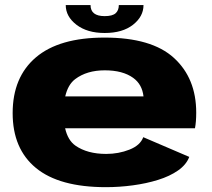

<svg xmlns="http://www.w3.org/2000/svg" viewBox="-20 -748 856 774"><path d="M407 6.5Q219 6.5 125 -70.8Q31 -148 31 -292Q31 -437 124.8 -516.8Q218.5 -596.5 401.5 -596.5Q591.5 -596.5 681.2 -514.5Q771 -432.5 771 -294Q771 -257 766 -231H242.5Q253.5 -182.5 284 -161Q332 -127.5 408 -127.5Q458 -127.5 501.8 -144.8Q545.5 -162 557.5 -195L743 -115.5Q731 -84 697.8 -60.8Q664.5 -37.5 617 -22.8Q569.5 -8 515.2 -0.8Q461 6.5 407 6.5ZM243 -359.5H558.5Q553 -408 517 -434Q475 -464.5 402.5 -464.5Q330 -464.5 283 -429Q254 -407 243 -359.5ZM402 -615Q331.5 -615 288.2 -648.2Q245 -681.5 245 -727.5H345Q345 -683 402 -683Q433 -683 446 -694.5Q459 -706 459 -727.5H558.5Q558.5 -681.5 516.2 -648.2Q474 -615 402 -615Z"/></svg>

Font: Anybody ExtraExpanded ExtraBold
Style: Regular
Weight: 800
Width: 8
Designer: Tyler Finck
Foundry: Etcetera Type Company
Version: Version 1.010; ttfautohint (v1.8.3) -l 8 -r 50 -G 200 -x 14 